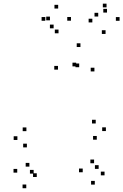

<svg xmlns="http://www.w3.org/2000/svg" viewBox="-20 -982 664 1034"><path d="M178 -28.8V-48.8H158V-28.8ZM138.3 -84.7V-104.7H118.3V-84.7ZM161.2 -47V-67H141.2V-47ZM390.3 -624.5V-644.5H370.3V-624.5ZM406.5 -620V-640H386.5V-620ZM425.5 -54.3V-74.3H405.5V-54.3ZM490.5 12.2V-7.8H470.5V12.2ZM543 -37.7V-57.7H523V-37.7ZM486.7 -102.8V-122.8H466.7V-102.8ZM511.2 -72.5V-92.5H491.2V-72.5ZM488.5 -597.3V-617.3H468.5V-597.3ZM413.2 -728.8V-748.8H393.2V-728.8ZM292.3 -607V-627H272.3V-607ZM72.8 -52.3V-72.3H52.8V-52.3ZM121.5 31.7V11.7H101.5V31.7ZM501.2 -229.7V-249.7H481.2V-229.7ZM550.3 -276.2V-296.2H530.3V-276.2ZM495.5 -317V-337H475.5V-317ZM122.2 -275.7V-295.7H102.2V-275.7ZM73.7 -228.2V-248.2H53.7V-228.2ZM124.8 -188.3V-208.3H104.8V-188.3ZM548.5 -799.2V-819.2H528.5V-799.2ZM624 -870V-890H604V-870ZM553.8 -942.3V-962.3H533.8V-942.3ZM509 -893V-913H489V-893ZM556.3 -914.3V-934.3H536.3V-914.3ZM477.3 -861.2V-881.2H457.3V-861.2ZM362.2 -870.5V-890.5H342.2V-870.5ZM293.3 -936V-956H273.3V-936ZM224 -870.2V-890.2H204V-870.2ZM268.8 -829.5V-849.5H248.8V-829.5ZM249 -872.5V-892.5H229V-872.5ZM295.2 -802.7V-822.7H275.2V-802.7Z"/></svg>

Font: Monaspace Radon Dots Var
Style: Regular
Weight: 400
Designer: Riley Cran and the Lettermatic Team
Version: Version 1.100 (Monaspace Radon Dots)